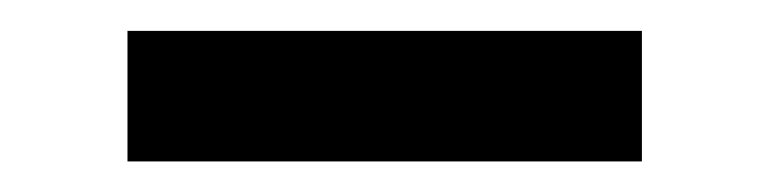

<svg xmlns="http://www.w3.org/2000/svg" viewBox="-20 -691 501 125"><path d="M63 -585.9V-670.9H397.9V-585.9Z"/></svg>

Font: LT Superior
Style: Bold
Weight: 400
Designer: Daniel Lyons
Foundry: LyonsType
Version: Version 1.000